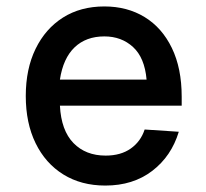

<svg xmlns="http://www.w3.org/2000/svg" viewBox="-20 -564 640 596"><path d="M307 12Q232 12 176.5 -22.5Q121 -57 90.5 -119.5Q60 -182 60 -266Q60 -350 90.5 -412.5Q121 -475 175.5 -509.5Q230 -544 304 -544Q375 -544 429 -511Q483 -478 513.5 -415Q544 -352 544 -264V-236H166Q170 -159 208 -120Q246 -81 308 -81Q355 -81 386 -103Q417 -125 429 -162L535 -155Q512 -79 452.5 -33.5Q393 12 307 12ZM166 -317H435Q429 -385 393 -418Q357 -451 304 -451Q247 -451 211.5 -417Q176 -383 166 -317Z"/></svg>

Font: Geist Mono Medium
Style: Regular
Weight: 500
Monospace: yes
Designer: Basement.studio, Andrés Briganti, Mateo Zaragoza
Foundry: Basement.studio, Vercel, Andrés Briganti, Guido Ferreyra, Mateo Zaragoza
Version: Version 1.500; ttfautohint (v1.8.4.7-5d5b)